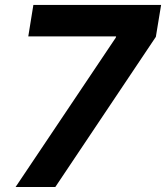

<svg xmlns="http://www.w3.org/2000/svg" viewBox="-20 -747 664 767"><path d="M42.3 0 442.5 -596.6 443.9 -601.6H93L113.3 -727.3H623.6L602.6 -599.8L201 0Z"/></svg>

Font: Karasuma Gothic
Style: Bold Italic
Weight: 700
Italic angle: 9.39998°
Designer: Rasmus Andersson / Ryoko Nishizuka
Foundry: Genbu
Version: Version 1.00